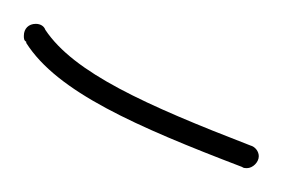

<svg xmlns="http://www.w3.org/2000/svg" viewBox="-20 -552 237 161"><path d="M187 -411C192 -411 197 -416 197 -421C197 -425 194 -429 190 -430C102 -464 42 -491 18 -527C17 -530 14 -532 10 -532C4 -532 0 -528 0 -522C0 -520 0 -518 2 -517V-516C28 -475 94 -446 183 -412C184 -411 186 -411 187 -411Z"/></svg>

Font: Mistral SingleLine Outline
Style: Regular
Weight: 300
Designer: François Chastanet, Élisa Garzelli, Anais Alves, Morgane Autin
Foundry: institut supérieur des arts et du design Toulouse / isdaT
Version: Version 1.000;Glyphs 3.3 (3337)